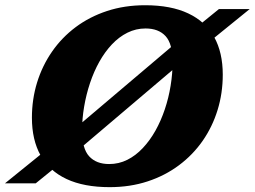

<svg xmlns="http://www.w3.org/2000/svg" viewBox="-56 -718 998 752"><path d="M922 -682.5 744.5 -538.5 683.5 -498 240.5 -122 187.5 -84 84 0H-36.5L141.5 -144L201.5 -184L644.5 -559.5L698 -598.5L801.5 -682.5ZM265.5 -207Q265.5 -136 293.2 -105.8Q321 -75.5 371.5 -75.5Q409.5 -75.5 442.5 -92Q475.5 -108.5 503.2 -138Q531 -167.5 552.8 -206.2Q574.5 -245 589.5 -289.8Q604.5 -334.5 612.2 -382Q620 -429.5 620 -475.5Q620 -546.5 592.5 -576.5Q565 -606.5 514 -606.5Q476.5 -606.5 443.2 -590Q410 -573.5 382.2 -544Q354.5 -514.5 333 -476Q311.5 -437.5 296.5 -392.5Q281.5 -347.5 273.5 -300.2Q265.5 -253 265.5 -207ZM816.5 -425.5Q816.5 -353 796.2 -287.2Q776 -221.5 737.8 -166.5Q699.5 -111.5 645 -70.8Q590.5 -30 522 -7.5Q453.5 15 373.5 15Q272.5 15 204.8 -16.8Q137 -48.5 103 -109.2Q69 -170 69 -257Q69 -329 89.2 -394.8Q109.5 -460.5 147.8 -515.8Q186 -571 240.5 -611.8Q295 -652.5 363.5 -675Q432 -697.5 512.5 -697.5Q613.5 -697.5 681.2 -665.5Q749 -633.5 782.8 -573Q816.5 -512.5 816.5 -425.5Z"/></svg>

Font: Newsreader ExtraBold
Style: Italic
Weight: 800
Italic angle: -17°
Designer: Hugues Gentile
Foundry: Production Type
Version: Version 1.003